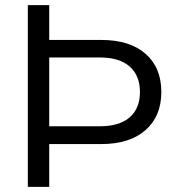

<svg xmlns="http://www.w3.org/2000/svg" viewBox="-20 -725 692 745"><path d="M88 0V-705H171V-570H373Q483 -570 544.5 -516.5Q606 -463 606 -368Q606 -274 544.5 -220Q483 -166 373 -166H171V0ZM171 -235H367Q443 -235 483 -269.5Q523 -304 523 -368Q523 -432 483 -467Q443 -502 367 -502H171Z"/></svg>

Font: Winston
Style: Regular
Weight: 400
Designer: Original fonts by Vernon Adams / Changes by Cristiano Sobral
Foundry: Original fonts by Vernon Adams / Changes by Cristiano Sobral
Version: Version 2.503;July 17, 2020;FontCreator 13.0.0.2655 64-bit